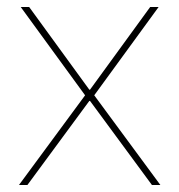

<svg xmlns="http://www.w3.org/2000/svg" viewBox="-20 -526 510 546"><path d="M58 0 234 -239H236L412 0H436L248 -255L431 -506H407L236 -271H234L63 -506H39L222 -255L34 0Z"/></svg>

Font: IBM Plex Arabic Thin
Style: Regular
Weight: 100
Designer: Mike Abbink, Paul van der Laan, Pieter van Rosmalen, Wael Morcos, Khajak Apelian
Foundry: Bold Monday
Version: Version 1.0